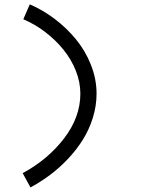

<svg xmlns="http://www.w3.org/2000/svg" viewBox="-20 -776 640 868"><path d="M416.5 -352.5Q416.5 -297.4 399.7 -243.4Q382.8 -189.5 354.5 -144.3Q326.2 -99.1 287.6 -58.1Q249 -17.1 206.5 14.6Q164.1 46.4 117.7 71.3L82.5 6.8Q195.8 -54.2 269.5 -150.1Q343.3 -246.1 343.3 -352.5Q343.3 -404.3 322.8 -456.1Q302.2 -507.8 266.8 -551.5Q231.4 -595.2 184.8 -630.9Q138.2 -666.5 85.4 -689L114.7 -756.3Q172.9 -731.4 226.3 -691.2Q279.8 -650.9 322.5 -599.4Q365.2 -547.9 390.9 -483.4Q416.5 -418.9 416.5 -352.5Z"/></svg>

Font: Anka/Coder
Style: Regular
Weight: 400
Monospace: yes
Version: Version 001.100